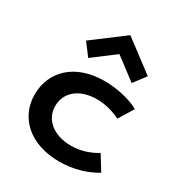

<svg xmlns="http://www.w3.org/2000/svg" viewBox="-211 -1076 1168 1238"><g transform="rotate(30 372.5 -457.0)"><path d="M55.7 -286.6C55.7 -116.7 188.5 10.3 408.2 10.3C516.6 10.3 611.3 -21 679.7 -63L612.8 -171.9C558.6 -138.2 494.1 -116.2 422.9 -116.2C292.5 -116.2 207.5 -188.5 207.5 -287.6C207.5 -386.7 287.1 -460 420.4 -460C478 -460 533.2 -446.3 595.7 -417.5L662.6 -526.4C603.5 -561.5 500.5 -586.4 403.8 -586.4C182.6 -586.4 55.7 -456.1 55.7 -286.6ZM237.3 -662.1 398.9 -784.2 560.5 -662.1 628.9 -752 398.9 -925.3 168.9 -752Z"/></g></svg>

Font: Krona One
Style: Regular
Weight: 400
Designer: Yvonne Schüttler
Foundry: Yvonne Schüttler
Version: Version 1.002